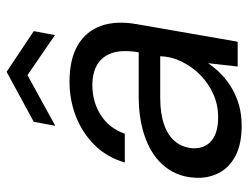

<svg xmlns="http://www.w3.org/2000/svg" viewBox="-105 -633 750 580"><g transform="rotate(-90 270.0 -343.0)"><path d="M180 12Q124 12 88.5 -7Q53 -26 37 -58Q21 -90 23 -126Q25 -180 56 -219Q87 -258 142 -278.5Q197 -299 269 -299H402Q410 -347 400.5 -377.5Q391 -408 366 -423.5Q341 -439 302 -439Q253 -439 213 -414Q173 -389 156 -341H69Q85 -395 121.5 -432Q158 -469 208 -488.5Q258 -508 313 -508Q381 -508 423.5 -483Q466 -458 482 -412.5Q498 -367 487 -305L434 0H359L369 -88H368Q353 -66 334 -48Q315 -30 291.5 -16.5Q268 -3 240.5 4.5Q213 12 180 12ZM206 -59Q243 -59 275.5 -73.5Q308 -88 333 -112.5Q358 -137 373.5 -168.5Q389 -200 390 -233V-234H264Q217 -234 183 -222Q149 -210 131.5 -187.5Q114 -165 112 -135Q111 -99 135 -79Q159 -59 206 -59ZM180 -551 192 -616 343 -698 466 -616 454 -552 333 -635Z"/></g></svg>

Font: DM Sans 28pt
Style: Italic
Weight: 400
Italic angle: -10°
Version: Version 4.004;gftools[0.9.30]